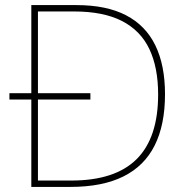

<svg xmlns="http://www.w3.org/2000/svg" viewBox="-20 -734 732 754"><path d="M280 -714Q398 -714 475 -674Q552 -634 590 -556Q628 -478 628 -364Q628 -244 587.5 -163Q547 -82 464.5 -41Q382 0 257 0H103V-343H17V-368H103V-714ZM270 -689H129V-368H335V-343H129V-25H260Q432 -25 516.5 -109Q601 -193 601 -363Q601 -469 566.5 -541.5Q532 -614 459 -651.5Q386 -689 270 -689Z"/></svg>

Font: Noto Sans Thai Thin
Style: Regular
Weight: 250
Designer: Monotype Design Team
Foundry: Monotype Imaging Inc.
Version: Version 2.001